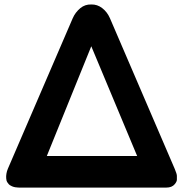

<svg xmlns="http://www.w3.org/2000/svg" viewBox="-20 -830 834 875"><path d="M776.4 9.3Q786.1 -2.4 786.1 -11.2Q786.1 -20 786.1 -28.6Q786.1 -37.1 776.4 -60.1L481 -747.1Q468.3 -775.9 445.8 -793Q423.3 -810.5 395.5 -809.6Q367.7 -810.5 346.2 -793Q323.2 -773.9 311.5 -747.1L16.1 -61.5Q11.2 -50.3 9.3 -38.6Q7.3 -27.3 8.3 -16.6Q9.3 -4.9 12.7 -0.2Q16.1 4.4 19.5 9Q22.9 13.7 34.7 19Q41.5 22 49.8 23.4Q64 25.4 77.1 24.9H737.8Q763.7 24.9 776.4 9.3ZM605 -119.1H193.4L396 -619.1Z"/></svg>

Font: Comic Relief
Style: Bold
Weight: 700
Designer: Jeff Davis
Foundry: Loudifier
Version: Version 1.200; ttfautohint (v1.8.4.7-5d5b)